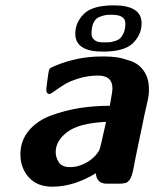

<svg xmlns="http://www.w3.org/2000/svg" viewBox="-20 -686 576 717"><path d="M56.2 -108.9Q56.2 -160.6 87.6 -198.2Q119.1 -235.8 171.1 -254.9Q223.1 -273.9 277.1 -282.5Q331.1 -291 390.1 -291Q399.9 -344.2 399.9 -356Q399.9 -403.8 346.2 -403.8Q309.1 -403.8 274.7 -393.3Q240.2 -382.8 221.2 -370.8Q202.1 -358.9 186 -347.4Q169.9 -335.9 166 -335Q152.8 -335 152.8 -351.1Q152.8 -357.9 160.2 -409.2Q162.1 -425.3 166 -429.7Q169.9 -434.1 185.1 -439.9Q268.1 -475.1 359.9 -475.1H370.1Q393.1 -475.1 414.6 -472.2Q436 -469.2 467 -458.7Q498 -448.2 517.1 -421.1Q536.1 -394 536.1 -354Q536.1 -342.8 536.1 -341.8Q536.1 -340.8 535.2 -332Q534.2 -323.2 533.2 -318.6Q532.2 -314 528.1 -295.4Q523.9 -276.9 519.5 -257.3Q515.1 -237.8 507.1 -197.5Q499 -157.2 488.8 -109.9Q486.8 -100.1 483.9 -85.4Q481 -70.8 480 -64.5Q479 -58.1 476.6 -48.1Q474.1 -38.1 472.7 -33.4Q471.2 -28.8 468.5 -22.5Q465.8 -16.1 463.4 -13.7Q460.9 -11.2 457.5 -7.6Q454.1 -3.9 449.5 -2.9Q444.8 -2 439.5 -1Q434.1 0 426.8 0H378.9Q340.8 0 337.9 -39.1Q256.8 10.7 175.8 11.2Q118.7 11.2 87.4 -23.9Q56.2 -59.1 56.2 -108.9ZM188 -118.2Q188 -97.2 200 -79.6Q211.9 -62 241.2 -62Q274.4 -62 305.2 -80.1Q335.9 -98.1 351.1 -126Q355 -133.8 376 -231Q274.9 -226.1 231.4 -193.1Q188 -160.2 188 -118.2ZM261.2 -560.1Q261.2 -602.1 293.2 -634Q325.2 -666 404.8 -666Q508.8 -666 508.8 -599.1Q508.8 -557.1 476.8 -525.1Q444.8 -493.2 363.8 -493.2Q261.2 -493.2 261.2 -560.1ZM321.8 -561Q321.8 -545.9 330.8 -538.3Q339.8 -530.8 348.4 -529.3Q356.9 -527.8 372.1 -527.8Q383.3 -527.8 389.6 -528.3Q396 -528.8 408.4 -532.5Q420.9 -536.1 428.5 -543Q436 -549.8 442.1 -564Q448.2 -578.1 448.2 -598.1Q448.2 -631.3 397 -630.9Q382.8 -630.9 375.5 -629.9Q368.2 -628.9 353 -623.5Q337.9 -618.2 329.8 -602.1Q321.8 -585.9 321.8 -561Z"/></svg>

Font: CMU Sans Serif
Style: BoldOblique
Weight: 700
Italic angle: -12°
Version: Version 0.7.0